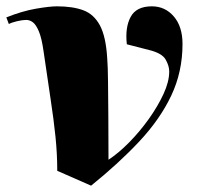

<svg xmlns="http://www.w3.org/2000/svg" viewBox="-22 -557 636 607"><path d="M266 30 159 -17Q159 -70 153.5 -124Q148 -178 138 -243.5Q128 -309 116 -393Q110 -436 101 -457.5Q92 -479 82 -486.5Q72 -494 61 -494Q49 -494 32 -490Q15 -486 6 -481L-2 -502Q48 -522 91.5 -529.5Q135 -537 158 -537Q208 -537 241.5 -524.5Q275 -512 294 -476.5Q313 -441 317 -372Q319 -348 319.5 -299.5Q320 -251 320.5 -187Q321 -123 321 -52Q353 -73 386.5 -107Q420 -141 448.5 -181Q477 -221 495 -260Q513 -299 513 -331Q513 -349 501.5 -369Q490 -389 449 -399L379 -417Q373 -470 391 -503.5Q409 -537 458 -537Q500 -537 527.5 -505Q555 -473 555 -418Q555 -330 519.5 -255Q484 -180 419 -110.5Q354 -41 266 30Z"/></svg>

Font: Literata 72pt Black
Style: Italic
Weight: 900
Italic angle: -2°
Designer: Latin by Veronika Burian and Jose Scaglione. Greek by Irene Vlachou. Cyrillic by Vera Evstafieva
Foundry: TypeTogether
Version: Version 3.002